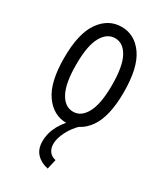

<svg xmlns="http://www.w3.org/2000/svg" viewBox="-175 -536 700 822"><g transform="rotate(30 175.0 -125.0)"><path d="M176 8Q111 8 69.5 -50.5Q28 -109 28 -229Q28 -350 69.5 -408.5Q111 -467 176 -467Q241 -467 282 -408.5Q323 -350 323 -229Q323 -109 282 -50.5Q241 8 176 8ZM176 -48Q216 -48 240 -93Q264 -138 264 -230Q264 -323 240 -367Q216 -411 176 -411Q136 -411 111.5 -367Q87 -323 87 -230Q87 -138 111 -93Q135 -48 176 -48ZM215 169 204 217Q169 210 147.5 187.5Q126 165 126 127Q126 44 210 -27L236 -10Q206 18 189 52Q172 86 172 113Q172 134 182.5 149Q193 164 215 169Z"/></g></svg>

Font: Inconsolata ExtraCondensed
Style: Regular
Weight: 400
Width: 2
Monospace: yes
Designer: Raph Levien, Cyreal, Brenton Simpson
Foundry: Raph Levien, Cyreal, Google
Version: Version 3.001; ttfautohint (v1.8.2.53-6de2)